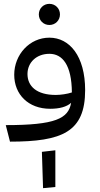

<svg xmlns="http://www.w3.org/2000/svg" viewBox="-20 -737 518 999"><path d="M32 0C303 0 423 -50 423 -268C423 -445 342 -541 237 -541C134 -541 54 -453 54 -348C54 -246 127 -171 241 -171C289 -171 327 -181 350 -202C336 -120 268 -86 10 -86ZM237 -457C305 -457 353 -399 354 -256C330 -248 296 -243 270 -243C171 -243 123 -288 123 -352C123 -412 170 -457 237 -457ZM204 242 268 236V45L198 53ZM237 -607C268 -607 292 -631 292 -662C292 -693 268 -717 237 -717C206 -717 182 -693 182 -662C182 -631 206 -607 237 -607Z"/></svg>

Font: FiraGO Unicode
Style: Regular
Weight: 400
Designer: bBox Type
Foundry: bBox Type GmbH
Version: Version 1.001;PS 001.001;hotconv 1.0.88;makeotf.lib2.5.64775